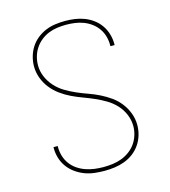

<svg xmlns="http://www.w3.org/2000/svg" viewBox="-111 -832 823 930"><g transform="rotate(-15 300.0 -367.5)"><path d="M299 8Q274 8 248.5 5Q223 2 199.5 -7Q176 -16 155 -31Q134 -46 119 -66.5Q104 -87 96.5 -111.5Q89 -136 89 -161Q89 -163 89 -164.5Q89 -166 89 -167H110Q110 -166 110 -164.5Q110 -163 110 -162Q110 -139 116.5 -117Q123 -95 136.5 -76.5Q150 -58 169 -45Q188 -32 209.5 -24.5Q231 -17 253.5 -14Q276 -11 299 -11Q322 -11 345 -14Q368 -17 389.5 -25Q411 -33 430 -47Q449 -61 462 -79.5Q475 -98 482 -120.5Q489 -143 489 -166Q489 -196 477 -224.5Q465 -253 444.5 -275Q424 -297 398 -312.5Q372 -328 344.5 -340Q317 -352 288.5 -362.5Q260 -373 233 -386Q206 -399 181.5 -417Q157 -435 138.5 -458.5Q120 -482 109.5 -510.5Q99 -539 99 -569Q99 -594 106 -618.5Q113 -643 126.5 -664Q140 -685 160 -701Q180 -717 203 -726.5Q226 -736 251 -739.5Q276 -743 301 -743Q326 -743 350.5 -739.5Q375 -736 398 -727Q421 -718 441 -703Q461 -688 475 -667.5Q489 -647 496 -623Q503 -599 503 -574Q503 -573 503 -571.5Q503 -570 503 -568H482Q482 -569 482 -570.5Q482 -572 482 -574Q482 -596 476 -617.5Q470 -639 457.5 -657Q445 -675 427 -688.5Q409 -702 388 -710Q367 -718 345 -721Q323 -724 301 -724Q279 -724 256.5 -721Q234 -718 213 -709.5Q192 -701 174.5 -687Q157 -673 144.5 -654.5Q132 -636 125.5 -614Q119 -592 119 -569Q119 -539 131 -511Q143 -483 163.5 -460.5Q184 -438 210 -422.5Q236 -407 263.5 -395Q291 -383 319.5 -373Q348 -363 375 -349.5Q402 -336 426.5 -318.5Q451 -301 469.5 -277Q488 -253 498.5 -224.5Q509 -196 509 -166Q509 -140 501.5 -115Q494 -90 479.5 -69Q465 -48 444.5 -32.5Q424 -17 400 -8Q376 1 350.5 4.5Q325 8 299 8Z"/></g></svg>

Font: Zed Sans Thin Extended
Style: Regular
Weight: 100
Width: 7
Designer: Belleve Invis
Foundry: Belleve Invis
Version: Version 1.0.0; ttfautohint (v1.8.4)